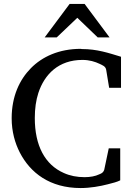

<svg xmlns="http://www.w3.org/2000/svg" viewBox="-20 -934 666 971"><path d="M389 -687C278 -687 193 -647 136 -589C79 -531 39 -447 39 -336C39 -268 56 -210 80 -163C133 -60 232 17 388 17C436 17 487 8 525 -2C549 -8 573 -14 588 -22V-184H530L507 -75C504 -66 498 -59 488 -55C487 -55 485 -54 481 -52C463 -43 436 -38 408 -38C369 -38 334 -45 303 -59C207 -101 156 -198 156 -337C156 -385 162 -427 174 -464C205 -558 276 -631 397 -631C432 -631 461 -622 484 -611C498 -604 514 -599 517 -581L532 -490H592V-647C529 -666 472 -686 393 -686ZM474 -745H534L408 -914H332L206 -745H267L371 -844Z"/></svg>

Font: Veleka
Style: Regular
Weight: 400
Designer: Stefan Peev, Context Ltd, 2016; SIL International, 1997-2014.
Foundry: Stefan Peev, Context Ltd, 2016
Version: Version 1.000